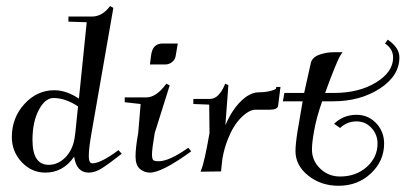

<svg xmlns="http://www.w3.org/2000/svg" viewBox="-20 -553 1322 626"><path d="M85.9 -96.7Q85.9 -15.6 138.7 -15.6Q168.9 -15.6 192.4 -39.1Q215.8 -62.5 222.7 -99.6L225.6 -120.1L234.4 -206.1Q193.4 -233.4 154.3 -233.4Q127 -233.4 106.4 -194.3Q85.9 -155.3 85.9 -96.7ZM18.6 -106.4Q18.6 -168.9 59.6 -213.9Q100.6 -258.8 157.2 -258.8Q196.3 -258.8 237.3 -231.4L262.7 -480.5L203.1 -482.4V-499H279.3Q311.5 -499 335.9 -529.3L338.9 -533.2L349.6 -527.3L278.3 -119.1Q269.5 -69.3 269.5 -43.9Q269.5 -20.5 281.2 -20.5Q308.6 -20.5 366.2 -63.5L377 -51.8Q335.9 -19.5 313 -4.9Q290 9.8 269.5 9.8Q229.5 9.8 221.7 -42Q185.5 9.8 127.9 9.8Q83 9.8 50.8 -24.4Q18.6 -58.6 18.6 -106.4Z M468.8 -342.8 472.7 -373Q477.5 -411.1 509.8 -411.1H559.6L552.7 -370.1Q550.8 -358.4 541 -350.6Q531.2 -342.8 518.6 -342.8ZM386.7 -219.7V-235.4H458Q489.3 -236.3 519.5 -276.4L522.5 -280.3L533.2 -274.4L484.4 -119.1Q475.6 -67.4 475.6 -49.8Q475.6 -35.2 479.5 -31.2Q483.4 -27.3 497.1 -27.3Q532.2 -27.3 593.8 -71.3L603.5 -59.6Q507.8 9.8 468.8 9.8Q450.2 9.8 436 -2.4Q421.9 -14.6 421.9 -43Q421.9 -71.3 430.7 -120.1L438.5 -213.9Z M610.4 -213.9V-230.5H665Q692.4 -230.5 711.9 -274.4L713.9 -280.3L724.6 -275.4L714.8 -144.5Q735.4 -193.4 765.1 -222.7Q794.9 -252 824.2 -252Q838.9 -252 852.1 -254.4Q865.2 -256.8 872.6 -259.8Q879.9 -262.7 879.9 -264.6L880.9 -269.5H894.5L886.7 -208Q884.8 -195.3 859.4 -195.3H813.5Q792 -195.3 766.1 -169.4Q740.2 -143.6 722.7 -98.6Q710.9 -69.3 705.1 -35.2Q701.2 -3.9 701.2 0V5.9L633.8 6.8L636.7 -1Q646.5 -24.4 663.1 -119.1L662.1 -211.9Z M902.3 -222.7 907.2 -250H971.7L993.2 -346.7Q997.1 -365.2 1019.5 -374Q1042 -382.8 1070.3 -382.8H1096.7L1090.8 -374Q1078.1 -354.5 1040 -250H1069.3Q1150.4 -250 1206.1 -284.2Q1261.7 -318.4 1261.7 -365.2Q1261.7 -393.6 1235.4 -411.1L1244.1 -423.8Q1282.2 -397.5 1282.2 -366.2Q1282.2 -305.7 1218.3 -264.2Q1154.3 -222.7 1065.4 -222.7H1030.3Q1010.7 -166 1003.9 -125Q997.1 -87.9 997.1 -65.4Q997.1 -29.3 1023.9 -3.4Q1050.8 22.5 1088.9 22.5Q1140.6 22.5 1175.8 -8.8Q1210.9 -40 1210.9 -85Q1210.9 -111.3 1195.3 -130.9Q1174.8 -157.2 1142.6 -157.2Q1111.3 -157.2 1088.9 -135.7L1069.3 -149.4Q1099.6 -178.7 1142.6 -178.7Q1183.6 -178.7 1210.9 -146.5Q1232.4 -120.1 1232.4 -85Q1232.4 -28.3 1189.5 12.2Q1146.5 52.7 1084 52.7Q1026.4 52.7 984.9 19.5Q943.4 -13.7 943.4 -60.5Q943.4 -83 950.2 -126L966.8 -222.7Z"/></svg>

Font: Kleymisska
Style: Regular
Weight: 500
Italic angle: -8°
Designer: gluk
Foundry: gluk
Version: Version 0.298